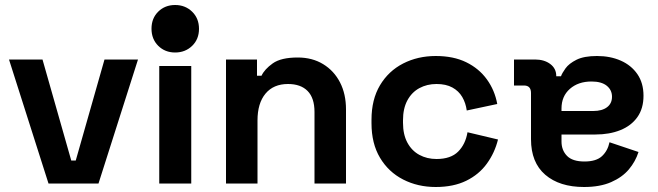

<svg xmlns="http://www.w3.org/2000/svg" viewBox="-20 -734 2634 768"><path d="M174 0 16 -496H150L265 -92H283L398 -496H532L374 0Z M745 -470V0H617V-470ZM776 -618.8Q776 -577 748.5 -550.5Q721 -524 680.5 -524Q640 -524 613 -550.7Q586 -577.5 586 -619.2Q586 -661 613 -687.5Q640 -714 680.5 -714Q721 -714 748.5 -687.3Q776 -660.5 776 -618.8Z M884 0V-496H1008V-431H1026Q1038 -457 1071 -480.5Q1104 -504 1171 -504Q1229 -504 1272.5 -477.5Q1316 -451 1340 -404.5Q1364 -358 1364 -296V0H1238V-286Q1238 -342 1210.5 -370Q1183 -398 1132 -398Q1074 -398 1042 -359.5Q1010 -321 1010 -252V0Z M1466 -241V-255Q1466 -336 1500 -393Q1534 -450 1592.5 -480Q1651 -510 1723 -510Q1794 -510 1845 -485Q1896 -460 1927.5 -416.5Q1959 -373 1969 -318L1847 -292Q1843 -322 1829 -346Q1815 -370 1789.5 -384Q1764 -398 1726 -398Q1688 -398 1657.5 -381.5Q1627 -365 1609.5 -332.5Q1592 -300 1592 -253V-243Q1592 -196 1609.5 -163.5Q1627 -131 1657.5 -114.5Q1688 -98 1726 -98Q1783 -98 1812.5 -127.5Q1842 -157 1850 -205L1972 -176Q1959 -123 1927.5 -79.5Q1896 -36 1845 -11Q1794 14 1723 14Q1651 14 1592.5 -16Q1534 -46 1500 -103Q1466 -160 1466 -241Z M2554 -351Q2554 -300 2529.5 -265.5Q2505 -231 2461.5 -213.5Q2418 -196 2362 -196H2226V-168Q2226 -133 2248 -110.5Q2270 -88 2318 -88Q2365 -88 2388 -109.5Q2411 -131 2418 -165L2534 -126Q2522 -88 2495.5 -56.5Q2469 -25 2424.5 -5.5Q2380 14 2316 14Q2218 14 2161 -35Q2104 -84 2104 -177V-362Q2104 -392 2076 -392H2036V-496H2120Q2157 -496 2181 -478Q2205 -460 2205 -430V-429H2224Q2228 -441 2242 -460.5Q2256 -480 2286 -495Q2316 -510 2368 -510Q2421 -510 2463 -491.5Q2505 -473 2529.5 -437.5Q2554 -402 2554 -351ZM2226 -300V-290H2353Q2388 -290 2408 -305Q2428 -320 2428 -347Q2428 -374 2407 -391Q2386 -408 2346 -408Q2293 -408 2259.5 -378.5Q2226 -349 2226 -300Z"/></svg>

Font: Space 7353
Style: Regular
Weight: 400
Designer: Christine Claussen + Ruben Lyon  (Space 7353)
Version: Version 1.000;FEAKit 1.0